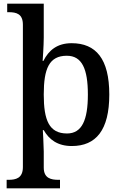

<svg xmlns="http://www.w3.org/2000/svg" viewBox="-20 -780 664 1040"><path d="M16 240H305V194H296C257 194 217 186 217 128V41C217 12 212 -75 212 -75H217C246 -24 292 11 369 11C500 11 572 -75 572 -268C572 -461 500 -546 368 -546C290 -546 244 -508 215 -450H211C211 -450 217 -534 217 -576V-760H19V-714H27C69 -714 104 -705 104 -646V125C104 186 65 194 26 194H16ZM343 -57C246 -57 217 -129 217 -268C217 -408 246 -478 342 -478C424 -478 456 -407 456 -268C456 -130 424 -57 343 -57Z"/></svg>

Font: Noto Serif Oriya Medium
Style: Regular
Weight: 500
Designer: David Williams
Foundry: Google LLC, David Williams
Version: Version 1.051